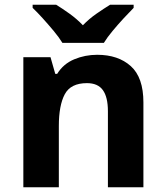

<svg xmlns="http://www.w3.org/2000/svg" viewBox="-20 -786 697 806"><path d="M388 -556Q476 -556 529 -508.5Q582 -461 582 -356V0H433V-319Q433 -378 412 -407.5Q391 -437 345 -437Q277 -437 252 -390.5Q227 -344 227 -257V0H78V-546H192L212 -476H220Q246 -518 291.5 -537Q337 -556 388 -556ZM242 -606Q228 -629 205.5 -656Q183 -683 159.5 -709Q136 -735 117 -753V-766H216Q242 -750 272 -728.5Q302 -707 328 -680Q354 -707 385 -728.5Q416 -750 442 -766H541V-753Q523 -735 499 -709Q475 -683 452.5 -656Q430 -629 416 -606Z"/></svg>

Font: Noto Sans Sinhala UI
Style: Bold
Weight: 700
Designer: Jelle Bosma - Monotype Design Team
Foundry: Monotype Imaging Inc.
Version: Version 2.006; ttfautohint (v1.8.4.7-5d5b)